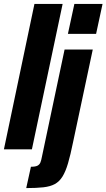

<svg xmlns="http://www.w3.org/2000/svg" viewBox="-38 -763 544 981"><path d="M-18 0 138 -743H282L125 0ZM309 -590 342 -743H486L453 -590ZM96 198 120 89Q143 89 153.5 83.5Q164 78 168.5 67Q173 56 176 39L292 -510H436L335 -35Q322 29 309.5 71.5Q297 114 281 139.5Q265 165 242 177.5Q219 190 183.5 194Q148 198 96 198Z"/></svg>

Font: Saira Condensed Black
Style: Italic
Weight: 900
Width: 3
Italic angle: -12°
Designer: Hector Gatti with collaboration of the Omnibus-Type team
Foundry: Omnibus-Type
Version: Version 1.101